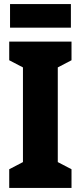

<svg xmlns="http://www.w3.org/2000/svg" viewBox="-20 -917 394 937"><path d="M329 0H25V-91L92 -126V-588L25 -623V-714H329V-623L262 -588V-126L329 -91ZM326 -897V-782H29V-897Z"/></svg>

Font: Noto Sans Thai Looped ExtraCondensed Black
Style: Regular
Weight: 900
Width: 2
Designer: Sasikarn Vongin, Ben Mitchell
Foundry: The Fontpad Ltd
Version: Version 1.001; ttfautohint (v1.8.4.7-5d5b)